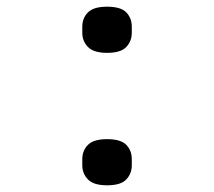

<svg xmlns="http://www.w3.org/2000/svg" viewBox="-20 -545 640 574"><path d="M300 9Q260 9 243 -8.5Q226 -26 226 -51V-69Q226 -95 243 -112Q260 -129 300 -129Q341 -129 357.5 -112Q374 -95 374 -69V-51Q374 -26 357.5 -8.5Q341 9 300 9ZM300 -387Q260 -387 243 -404.5Q226 -422 226 -447V-465Q226 -491 243 -508Q260 -525 300 -525Q341 -525 357.5 -508Q374 -491 374 -465V-447Q374 -422 357.5 -404.5Q341 -387 300 -387Z"/></svg>

Font: Lilex Nerd Font
Style: Regular
Weight: 400
Designer: Mike Abbink, Paul van der Laan, Pieter van Rosmalen, Mikhael Khrustik
Foundry: Mikhael Khrustik
Version: Version 2.400; ttfautohint (v1.8.4.7-5d5b);Nerd Fonts 3.3.0